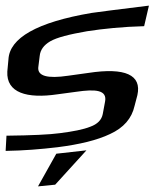

<svg xmlns="http://www.w3.org/2000/svg" viewBox="-78 -501 581 682"><path d="M126 -166 193 -175C261 -185 304 -182 295 -139L287 -96C283 -75 268 -60 243 -51C218 -41 182 -34 135 -28C99 -23 34 -20 -55 -19L-58 35C6 34 67 29 126 22C205 12 267 -3 313 -25C361 -47 390 -80 400 -125L410 -163C426 -235 367 -262 236 -242L164 -232C90 -221 55 -231 58 -262L63 -302C65 -324 78 -341 100 -354C124 -368 168 -379 231 -390C289 -399 358 -406 434 -408L451 -481C336 -467 268 -458 247 -455C53 -422 -44 -366 -48 -290L-52 -247C-56 -171 18 -150 126 -166ZM229 33 122 45 57 161 118 155Z"/></svg>

Font: Gamestation Warped
Style: Italic
Weight: 400
Designer: Jonas Hecksher
Foundry: Jonas Hecksher, Playtypeª, e-types AS
Version: Version 1.003